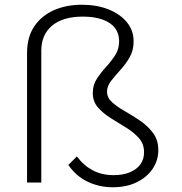

<svg xmlns="http://www.w3.org/2000/svg" viewBox="-20 -769 765 809"><path d="M455 20Q398 20 349 -3.5Q300 -27 268 -74L304 -110Q332 -72 370.5 -51.5Q409 -31 459 -31Q498 -31 527 -43Q556 -55 571.5 -76.5Q587 -98 587 -127Q587 -163 565 -187.5Q543 -212 511 -231.5Q479 -251 447 -271Q415 -291 393 -316Q371 -341 371 -378Q371 -411 388 -437Q405 -463 426.5 -486.5Q448 -510 465 -536Q482 -562 482 -596Q482 -628 464.5 -651Q447 -674 412.5 -686.5Q378 -699 329 -699Q245 -699 199.5 -661Q154 -623 154 -555V0H94V-545Q94 -613 124.5 -658Q155 -703 207 -726Q259 -749 325 -749Q388 -749 437 -729.5Q486 -710 514.5 -675.5Q543 -641 543 -595Q543 -556 526 -527Q509 -498 487 -474Q465 -450 448 -428Q431 -406 431 -383Q431 -357 453 -337.5Q475 -318 507 -300Q539 -282 571 -260Q603 -238 625 -208.5Q647 -179 647 -136Q647 -93 623 -57.5Q599 -22 556 -1Q513 20 455 20Z"/></svg>

Font: Moderustic Light
Style: Regular
Weight: 300
Designer: Tural Alisoy
Foundry: TAFT Foundry
Version: Version 2.120